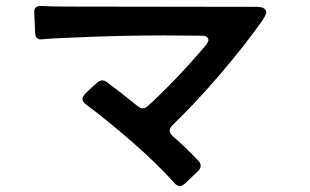

<svg xmlns="http://www.w3.org/2000/svg" viewBox="-20 -657 1040 645"><path d="M558 -235Q550 -227 550 -218Q550 -210 559 -201Q609 -157 646 -117Q654 -110 654 -100Q654 -91 646 -83L601 -40Q591 -32 584 -32Q575 -32 567 -41Q506 -109 422.5 -181.5Q339 -254 268 -307Q257 -315 257 -325Q257 -331 265 -341Q285 -361 306 -379Q316 -387 324 -387Q332 -387 339 -381Q384 -348 443 -300Q452 -293 460 -293Q467 -293 477 -301Q576 -392 673 -507Q680 -518 680 -522Q680 -529 674.5 -533Q669 -537 659 -537L534 -538Q381 -538 230 -531Q146 -528 123 -525Q111 -523 104.5 -529Q98 -535 98 -547L95 -614Q93 -639 120 -637Q144 -635 194 -635L842 -634Q874 -634 874 -615Q874 -607 862 -589Q802 -504 719.5 -407.5Q637 -311 558 -235Z"/></svg>

Font: Shippori Gothic B2 Bold
Style: Regular
Weight: 700
Designer: FONTDASU
Foundry: FONTDASU / Google Inc. / but / Adobe
Version: Version 1.130